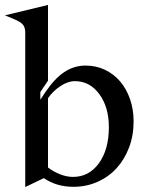

<svg xmlns="http://www.w3.org/2000/svg" viewBox="-23 -745 593 776"><path d="M274 10Q240 10 210.5 1.5Q181 -7 154 -25L79 11V-614Q79 -634 69.5 -645.5Q60 -657 33 -668L-3 -683L171 -725V-419L140 -373V-342L160 -372Q197 -427 236.5 -453.5Q276 -480 323 -480Q365 -480 401 -463Q437 -446 462.5 -416Q488 -386 502.5 -344.5Q517 -303 517 -254Q517 -197 498.5 -148.5Q480 -100 448 -65Q416 -30 371 -10Q326 10 274 10ZM280 -417Q251 -417 220.5 -396.5Q190 -376 171 -348V-68Q193 -51 220 -40.5Q247 -30 272 -30Q337 -30 377 -85.5Q417 -141 417 -231Q417 -312 378.5 -364.5Q340 -417 280 -417Z"/></svg>

Font: Redaction
Style: Regular
Weight: 400
Designer: Jeremy Mickel / Forest Young
Foundry: MCKL
Version: Version 2.001; Redaction